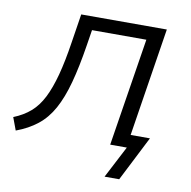

<svg xmlns="http://www.w3.org/2000/svg" viewBox="-75 -561 758 762"><g transform="rotate(10 304.0 -180.0)"><path d="M395 129 462 0H397L406 -52H546L454 129ZM16 10 -3 -41Q37 -57 65 -81.5Q93 -106 112.5 -144.5Q132 -183 147 -239Q162 -295 174 -374L192 -489H537L460 0H395L464 -435H245L235 -372Q221 -283 203.5 -218.5Q186 -154 161.5 -109.5Q137 -65 101 -36.5Q65 -8 16 10Z"/></g></svg>

Font: Nunito Sans 10pt Light
Style: Italic
Weight: 300
Italic angle: -9°
Designer: Vernon Adams
Foundry: Vernon Adams
Version: Version 3.101;gftools[0.9.27]